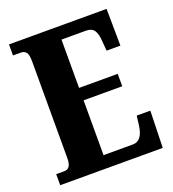

<svg xmlns="http://www.w3.org/2000/svg" viewBox="-131 -814 825 915"><g transform="rotate(-20 281.5 -357.0)"><path d="M18 -56H60Q94 -56 94 -109V-600Q94 -635 84.5 -646.5Q75 -658 58 -658H18V-714H513L515 -527H445L441 -575Q439 -614 426.5 -632Q414 -650 385 -650H261V-405H457V-342H261V-64H410Q458 -64 468 -139L474 -187H543L538 0H18Z"/></g></svg>

Font: Noto Serif CondBlack
Style: Regular
Weight: 900
Width: 3
Designer: Monotype Design Team
Foundry: Monotype Imaging Inc.
Version: Version 1.001